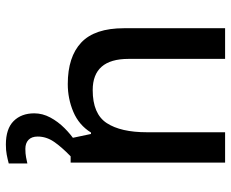

<svg xmlns="http://www.w3.org/2000/svg" viewBox="-88 -492 805 670"><g transform="rotate(90 315.0 -156.5)"><path d="M547 -539V0H462L447 -71H442Q416 -29 370 -9.5Q324 10 273 10Q178 10 128 -37Q78 -84 78 -186V-539H185V-202Q185 -77 294 -77Q377 -77 409 -126Q441 -175 441 -266V-539ZM456 115Q456 136 467.5 147Q479 158 499 158Q516 158 528.5 155.5Q541 153 550 151V216Q535 220 519.5 223Q504 226 484 226Q429 226 402 199Q375 172 375 127Q375 98 389.5 71Q404 44 426.5 21.5Q449 -1 472 -16L525 0Q492 32 474 58.5Q456 85 456 115Z"/></g></svg>

Font: Noto Sans Medium
Style: Regular
Weight: 500
Designer: Monotype Design Team
Foundry: Monotype Imaging Inc.
Version: Version 2.007